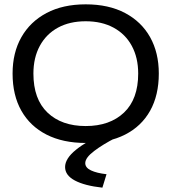

<svg xmlns="http://www.w3.org/2000/svg" viewBox="-20 -648 790 885"><path d="M375 11Q270 11 194.5 -27.5Q119 -66 78.5 -137.5Q38 -209 38 -309Q38 -405 78.5 -476.5Q119 -548 194.5 -588Q270 -628 375 -628Q481 -628 556.5 -588Q632 -548 672 -476.5Q712 -405 712 -309Q712 -209 672 -137.5Q632 -66 556.5 -27.5Q481 11 375 11ZM375 -67Q486 -67 551.5 -129Q617 -191 617 -309Q617 -382 587.5 -436.5Q558 -491 503.5 -520.5Q449 -550 375 -550Q301 -550 247 -520.5Q193 -491 163.5 -436.5Q134 -382 134 -309Q134 -191 199 -129Q264 -67 375 -67ZM471 155 452 217Q370 208 325 184Q280 160 280 122Q280 83 330 42.5Q380 2 464 -35L512 -12Q455 17 414 48Q373 79 373 104Q373 125 399.5 137.5Q426 150 471 155Z"/></svg>

Font: Inconsolata ExtraExpanded Medium
Style: Regular
Weight: 500
Width: 8
Monospace: yes
Designer: Raph Levien, Cyreal, Brenton Simpson
Foundry: Raph Levien, Cyreal, Google
Version: Version 3.001; ttfautohint (v1.8.2.53-6de2)